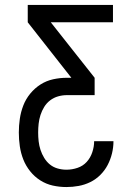

<svg xmlns="http://www.w3.org/2000/svg" viewBox="-20 -755 540 775"><path d="M248 0Q220 0 193 -6Q166 -12 142.5 -27Q119 -42 101.5 -64Q84 -86 74 -111.5Q64 -137 60 -164.5Q56 -192 56 -220Q56 -248 60 -275.5Q64 -303 74 -329Q84 -355 102 -377Q120 -399 143.5 -414Q167 -429 194.5 -435Q222 -441 250 -441H268L92 -665V-735H436V-665H185L362 -441V-371H250Q232 -371 214.5 -366Q197 -361 182.5 -350Q168 -339 158.5 -323.5Q149 -308 143.5 -291Q138 -274 136 -256Q134 -238 134 -220Q134 -202 136 -184.5Q138 -167 143.5 -150Q149 -133 158.5 -117.5Q168 -102 181.5 -91Q195 -80 212.5 -75Q230 -70 248 -70Q271 -70 293 -77.5Q315 -85 330 -101.5Q345 -118 352.5 -140.5Q360 -163 360 -185H438Q438 -160 432 -135.5Q426 -111 414.5 -89Q403 -67 385 -49Q367 -31 344.5 -20Q322 -9 297.5 -4.5Q273 0 248 0Z"/></svg>

Font: Zed Sans
Style: Regular
Weight: 400
Designer: Belleve Invis
Foundry: Belleve Invis
Version: Version 1.0.0; ttfautohint (v1.8.4)